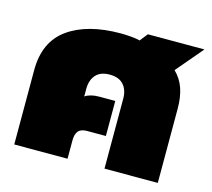

<svg xmlns="http://www.w3.org/2000/svg" viewBox="-87 -679 863 783"><g transform="rotate(15 344.5 -287.5)"><path d="M35 -314Q35 -434 116.5 -492Q198 -550 338 -550Q357 -550 381 -548Q405 -546 419 -542L445 -575H684L588 -462Q616 -435 628.5 -398.5Q641 -362 641 -314V0H416V-295Q416 -332 396.5 -354Q377 -376 338 -376Q299 -376 279.5 -354Q260 -332 260 -295V-263Q282 -278 320 -278H387V-130H308Q282 -130 271 -117Q260 -104 260 -78V0H35Z"/></g></svg>

Font: Prompt Black
Style: Regular
Weight: 900
Designer: Katatrad Team
Foundry: CadsonDemak
Version: Version 1.001